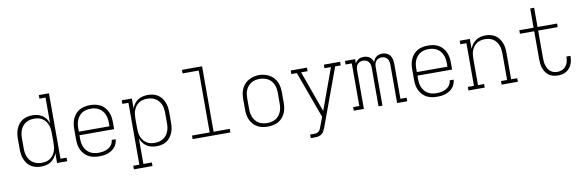

<svg xmlns="http://www.w3.org/2000/svg" viewBox="-59 -1272 6118 2014"><g transform="rotate(-10 3000.0 -265.0)"><path d="M286 8Q258 8 231 2Q204 -4 180.5 -18.5Q157 -33 140 -55Q123 -77 112.5 -102.5Q102 -128 98 -155.5Q94 -183 94 -210V-320Q94 -347 98 -374.5Q102 -402 112.5 -427.5Q123 -453 140 -475Q157 -497 180.5 -511.5Q204 -526 231 -532Q258 -538 286 -538Q313 -538 340.5 -531.5Q368 -525 390.5 -510Q413 -495 429.5 -472.5Q446 -450 455 -424V-697H390V-735H498V-38H563V0H455V-106Q446 -80 429.5 -57.5Q413 -35 390.5 -20Q368 -5 340.5 1.5Q313 8 286 8ZM299 -30Q322 -30 344.5 -35Q367 -40 385.5 -52.5Q404 -65 418 -83Q432 -101 440.5 -122Q449 -143 452 -165Q455 -187 455 -210V-320Q455 -343 452 -365Q449 -387 440.5 -408Q432 -429 418 -447Q404 -465 385 -477.5Q366 -490 344 -495Q322 -500 299 -500Q276 -500 253.5 -495Q231 -490 211 -478Q191 -466 176.5 -448.5Q162 -431 153 -410Q144 -389 140.5 -366Q137 -343 137 -320V-210Q137 -187 140.5 -164Q144 -141 153 -120Q162 -99 176.5 -81.5Q191 -64 211 -52Q231 -40 253.5 -35Q276 -30 299 -30Z M902 8Q873 8 844.5 2.5Q816 -3 791 -16.5Q766 -30 746.5 -51.5Q727 -73 715 -99Q703 -125 698.5 -153Q694 -181 694 -210V-320Q694 -348 698.5 -376.5Q703 -405 715 -431Q727 -457 746 -478.5Q765 -500 790 -513.5Q815 -527 843.5 -532.5Q872 -538 900 -538Q928 -538 956.5 -532.5Q985 -527 1010 -513.5Q1035 -500 1054 -478.5Q1073 -457 1085 -431Q1097 -405 1101.5 -376.5Q1106 -348 1106 -320V-246H737V-210Q737 -187 740.5 -164Q744 -141 753 -120Q762 -99 777.5 -81Q793 -63 813 -51.5Q833 -40 855.5 -35Q878 -30 902 -30Q919 -30 937 -32Q955 -34 972 -39Q989 -44 1005 -53Q1021 -62 1033.5 -75Q1046 -88 1053 -104.5Q1060 -121 1061 -139H1104Q1102 -116 1093.5 -94Q1085 -72 1070 -54.5Q1055 -37 1035 -24.5Q1015 -12 993 -4.5Q971 3 948 5.5Q925 8 902 8ZM1063 -284V-320Q1063 -343 1059.5 -366Q1056 -389 1047 -410Q1038 -431 1023 -449Q1008 -467 988.5 -478.5Q969 -490 946 -495Q923 -500 900 -500Q877 -500 854 -495Q831 -490 811.5 -478.5Q792 -467 777 -449Q762 -431 753 -410Q744 -389 740.5 -366Q737 -343 737 -320V-284Z M1237 205V167H1302V-492H1237V-530H1345V-424Q1354 -450 1370.5 -472.5Q1387 -495 1409.5 -510Q1432 -525 1459.5 -531.5Q1487 -538 1514 -538Q1542 -538 1569 -532Q1596 -526 1619.5 -511.5Q1643 -497 1660 -475Q1677 -453 1687.5 -427.5Q1698 -402 1702 -374.5Q1706 -347 1706 -320V-210Q1706 -183 1702 -155.5Q1698 -128 1687.5 -102.5Q1677 -77 1660 -55Q1643 -33 1619.5 -18.5Q1596 -4 1569 2Q1542 8 1514 8Q1487 8 1459.5 1.5Q1432 -5 1409.5 -20Q1387 -35 1370.5 -57.5Q1354 -80 1345 -106V167H1435V205ZM1501 -30Q1524 -30 1546.5 -35Q1569 -40 1589 -52Q1609 -64 1623.5 -81.5Q1638 -99 1647 -120Q1656 -141 1659.5 -164Q1663 -187 1663 -210V-320Q1663 -343 1659.5 -366Q1656 -389 1647 -410Q1638 -431 1623.5 -448.5Q1609 -466 1589 -478Q1569 -490 1546.5 -495Q1524 -500 1501 -500Q1478 -500 1456 -495Q1434 -490 1415 -477.5Q1396 -465 1382 -447Q1368 -429 1359.5 -408Q1351 -387 1348 -365Q1345 -343 1345 -320V-210Q1345 -187 1348 -165Q1351 -143 1359.5 -122Q1368 -101 1382 -83Q1396 -65 1415 -52.5Q1434 -40 1456 -35Q1478 -30 1501 -30Z M1899 0V-38H2087V-697H1915V-735H2129V-38H2301V0Z M2700 8Q2672 8 2643.5 2.5Q2615 -3 2590 -16.5Q2565 -30 2546 -51.5Q2527 -73 2515 -99Q2503 -125 2498.5 -153.5Q2494 -182 2494 -210V-320Q2494 -348 2498.5 -376.5Q2503 -405 2515 -431Q2527 -457 2546.5 -478.5Q2566 -500 2591 -513.5Q2616 -527 2644 -534Q2672 -541 2700 -541Q2728 -541 2756 -534Q2784 -527 2809 -513.5Q2834 -500 2853.5 -478.5Q2873 -457 2885 -431Q2897 -405 2901.5 -376.5Q2906 -348 2906 -320V-210Q2906 -182 2901.5 -153.5Q2897 -125 2885 -99Q2873 -73 2854 -51.5Q2835 -30 2810 -16.5Q2785 -3 2756.5 2.5Q2728 8 2700 8ZM2700 -30Q2723 -30 2746 -35Q2769 -40 2788.5 -51.5Q2808 -63 2823 -81Q2838 -99 2847 -120Q2856 -141 2859.5 -164Q2863 -187 2863 -210V-320Q2863 -343 2859.5 -366Q2856 -389 2847 -410.5Q2838 -432 2822.5 -450Q2807 -468 2787 -479Q2767 -490 2744 -495Q2721 -500 2698 -500Q2675 -500 2652.5 -495Q2630 -490 2610.5 -478Q2591 -466 2576 -448Q2561 -430 2552 -409Q2543 -388 2540 -365.5Q2537 -343 2537 -320V-210Q2537 -187 2540.5 -164Q2544 -141 2553 -120Q2562 -99 2577 -81Q2592 -63 2611.5 -51.5Q2631 -40 2654 -35Q2677 -30 2700 -30Z M3121 205V167H3165Q3178 167 3192 163.5Q3206 160 3215.5 150Q3225 140 3230.5 127.5Q3236 115 3241 102L3277 5L3096 -492H3037V-530H3210V-492H3141L3299 -53L3459 -492H3390V-530H3563V-492H3504L3281 115Q3274 134 3265 152.5Q3256 171 3240.5 184Q3225 197 3205 201Q3185 205 3165 205Z M3615 0V-38H3681V-492H3615V-530H3723V-484Q3729 -496 3738.5 -507Q3748 -518 3760 -525Q3772 -532 3786 -535Q3800 -538 3814 -538Q3831 -538 3847.5 -533.5Q3864 -529 3877.5 -519.5Q3891 -510 3900 -495.5Q3909 -481 3914 -465Q3919 -481 3928 -495.5Q3937 -510 3950 -519.5Q3963 -529 3979.5 -533.5Q3996 -538 4012 -538Q4036 -538 4058.5 -528.5Q4081 -519 4095 -500Q4109 -481 4114 -457.5Q4119 -434 4119 -411V-38H4185V0H4077V-411Q4077 -427 4073 -444Q4069 -461 4058.5 -474Q4048 -487 4032 -493.5Q4016 -500 3999 -500Q3982 -500 3966 -493.5Q3950 -487 3939.5 -474Q3929 -461 3925 -444Q3921 -427 3921 -411V0H3879V-411Q3879 -427 3875 -444Q3871 -461 3860.5 -474Q3850 -487 3834 -493.5Q3818 -500 3801 -500Q3784 -500 3768 -493.5Q3752 -487 3741.5 -474Q3731 -461 3727 -444Q3723 -427 3723 -411V0Z M4502 8Q4473 8 4444.5 2.5Q4416 -3 4391 -16.5Q4366 -30 4346.5 -51.5Q4327 -73 4315 -99Q4303 -125 4298.5 -153Q4294 -181 4294 -210V-320Q4294 -348 4298.5 -376.5Q4303 -405 4315 -431Q4327 -457 4346 -478.5Q4365 -500 4390 -513.5Q4415 -527 4443.5 -532.5Q4472 -538 4500 -538Q4528 -538 4556.5 -532.5Q4585 -527 4610 -513.5Q4635 -500 4654 -478.5Q4673 -457 4685 -431Q4697 -405 4701.5 -376.5Q4706 -348 4706 -320V-246H4337V-210Q4337 -187 4340.5 -164Q4344 -141 4353 -120Q4362 -99 4377.5 -81Q4393 -63 4413 -51.5Q4433 -40 4455.5 -35Q4478 -30 4502 -30Q4519 -30 4537 -32Q4555 -34 4572 -39Q4589 -44 4605 -53Q4621 -62 4633.5 -75Q4646 -88 4653 -104.5Q4660 -121 4661 -139H4704Q4702 -116 4693.5 -94Q4685 -72 4670 -54.5Q4655 -37 4635 -24.5Q4615 -12 4593 -4.5Q4571 3 4548 5.5Q4525 8 4502 8ZM4663 -284V-320Q4663 -343 4659.5 -366Q4656 -389 4647 -410Q4638 -431 4623 -449Q4608 -467 4588.5 -478.5Q4569 -490 4546 -495Q4523 -500 4500 -500Q4477 -500 4454 -495Q4431 -490 4411.5 -478.5Q4392 -467 4377 -449Q4362 -431 4353 -410Q4344 -389 4340.5 -366Q4337 -343 4337 -320V-284Z M4837 0V-38H4902V-492H4837V-530H4945V-424Q4954 -449 4970.5 -471.5Q4987 -494 5009.5 -509.5Q5032 -525 5059 -531.5Q5086 -538 5113 -538Q5140 -538 5167 -531.5Q5194 -525 5216.5 -510Q5239 -495 5255 -473Q5271 -451 5281 -426Q5291 -401 5294.5 -374Q5298 -347 5298 -320V-38H5363V0H5190V-38H5255V-320Q5255 -342 5252 -364.5Q5249 -387 5241 -408Q5233 -429 5219 -447Q5205 -465 5186 -477.5Q5167 -490 5144.5 -495Q5122 -500 5100 -500Q5078 -500 5055.5 -495Q5033 -490 5014 -477.5Q4995 -465 4981 -447Q4967 -429 4959 -408Q4951 -387 4948 -364.5Q4945 -342 4945 -320V-38H5010V0Z M5789 8Q5764 8 5739.5 2Q5715 -4 5694.5 -18.5Q5674 -33 5660 -54Q5646 -75 5637.5 -98.5Q5629 -122 5626.5 -146.5Q5624 -171 5624 -196V-492H5472V-530H5624V-735H5666V-530H5874V-492H5666V-196Q5666 -177 5668 -157.5Q5670 -138 5676 -119.5Q5682 -101 5691.5 -84Q5701 -67 5716 -54.5Q5731 -42 5750 -36Q5769 -30 5789 -30Q5814 -30 5838.5 -39.5Q5863 -49 5879.5 -69Q5896 -89 5903 -114Q5910 -139 5910 -165Q5910 -167 5910 -168.5Q5910 -170 5910 -172H5953Q5953 -170 5953 -167.5Q5953 -165 5953 -163Q5953 -140 5948.5 -118Q5944 -96 5934.5 -76Q5925 -56 5909.5 -39Q5894 -22 5874.5 -11Q5855 0 5833 4Q5811 8 5789 8Z"/></g></svg>

Font: Iosevka Slab XLtEx
Style: Regular
Weight: 200
Width: 7
Monospace: yes
Designer: Belleve Invis
Foundry: Belleve Invis
Version: Version 11.1.0; ttfautohint (v1.8.3)